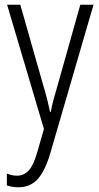

<svg xmlns="http://www.w3.org/2000/svg" viewBox="-20 -552 421 813"><path d="M10 -532H66L163 -191Q175 -151 181 -126Q187 -101 192 -78H195Q200 -105 207.5 -133Q215 -161 224 -191L320 -532H376L192 100Q170 174 138.5 207.5Q107 241 58 241Q45 241 33 239Q21 237 9 233V183Q19 187 30 189.5Q41 192 52 192Q81 192 101.5 170Q122 148 138 92L166 -6Z"/></svg>

Font: Noto Sans Lao Condensed Light
Style: Regular
Weight: 300
Width: 3
Designer: Monotype Design Team
Foundry: Monotype Imaging Inc.
Version: Version 2.003; ttfautohint (v1.8.4.7-5d5b)